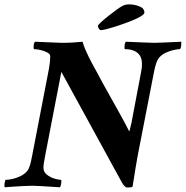

<svg xmlns="http://www.w3.org/2000/svg" viewBox="-32 -833 831 858"><path d="M537.1 4.9Q525.4 4.9 512.7 -17.6L242.2 -511.7L169.9 -137.7Q166 -118.2 164.1 -105Q162.1 -91.8 162.1 -84Q162.1 -64.5 177.7 -52.2Q193.4 -40 211.9 -34.7Q230.5 -29.3 240.2 -29.3Q242.2 -29.3 242.2 -24.4Q242.2 -7.8 236.3 3.9Q222.7 2.9 197.8 1.5Q172.9 0 148.9 -1.5Q125 -2.9 112.3 -2.9Q96.7 -2.9 70.3 -1.5Q43.9 0 20.5 1.5Q-2.9 2.9 -10.7 3.9Q-13.7 -2 -11.2 -15.6Q-8.8 -29.3 -6.8 -29.3Q4.9 -29.3 23.4 -33.2Q42 -37.1 60.5 -46.4Q79.1 -55.7 89.8 -69.3Q96.7 -77.1 102.1 -95.2Q107.4 -113.3 112.3 -140.6L186.5 -524.4Q192.4 -555.7 192.4 -582Q192.4 -591.8 179.2 -598.6Q166 -605.5 149.4 -609.4Q132.8 -613.3 121.1 -613.3Q118.2 -613.3 118.2 -621.1Q118.2 -642.6 125 -646.5Q176.8 -644.5 206.5 -643.1Q236.3 -641.6 246.1 -641.6Q272.5 -641.6 295.4 -643.1Q318.4 -644.5 336.9 -646.5Q345.7 -613.3 378.9 -550.8Q402.3 -506.8 432.6 -451.7Q462.9 -396.5 493.7 -342.3Q524.4 -288.1 545.9 -245.1Q546.9 -248 549.3 -257.8Q551.8 -267.6 555.7 -285.2L598.6 -511.7Q609.4 -566.4 589.4 -589.8Q569.3 -613.3 526.4 -613.3Q524.4 -613.3 524.4 -620.1Q524.4 -640.6 530.3 -646.5Q582 -644.5 613.3 -643.1Q644.5 -641.6 657.2 -641.6Q672.9 -641.6 703.1 -643.1Q733.4 -644.5 778.3 -646.5Q778.3 -613.3 770.5 -613.3Q760.7 -613.3 743.7 -609.4Q726.6 -605.5 709.5 -597.7Q692.4 -589.8 681.6 -578.1Q665 -561.5 655.3 -506.8L583 -135.7Q579.1 -116.2 573.7 -82Q568.4 -47.9 560.5 1Q556.6 4.9 537.1 4.9ZM418.9 -698.2Q414.1 -698.2 409.7 -705.1Q405.3 -711.9 405.3 -716.8Q405.3 -720.7 418.9 -733.4Q432.6 -746.1 451.7 -761.2Q470.7 -776.4 488.3 -789.1Q505.9 -801.8 513.7 -805.7Q527.3 -813.5 544.9 -813.5Q568.4 -813.5 590.8 -804.7Q613.3 -795.9 613.3 -776.4Q613.3 -769.5 596.2 -759.3Q579.1 -749 552.7 -738.8Q526.4 -728.5 498.5 -719.2Q470.7 -710 448.7 -704.1Q426.8 -698.2 418.9 -698.2Z"/></svg>

Font: Crimson Text
Style: Bold Italic
Weight: 700
Italic angle: -11°
Designer: Sebastian Kosch
Foundry: Sebastian Kosch
Version: Version 1.100; ttfautohint (v1.8.4)